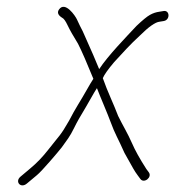

<svg xmlns="http://www.w3.org/2000/svg" viewBox="-20 -506 525 575"><path d="M470.1 -473 457.8 -471C447.6 -469.7 438 -466.5 429.2 -461.5C420.3 -456.6 406.9 -445.6 388.9 -428.5C357.5 -394.8 303.3 -339.3 277 -299C269.6 -317.8 253.2 -355.7 227.7 -412.5C222.6 -422.2 216.5 -434.1 210.2 -448.2C205.8 -458 175.1 -503.7 156.8 -477.7C150.6 -468.9 153.6 -460.7 165.8 -453C170.8 -450.9 176.4 -443.2 182.6 -429.9C188.9 -416.6 199.2 -398.4 213.6 -375.1C225.5 -351.8 240.5 -316.8 259.6 -270C253.9 -261.3 247.4 -250.3 239.9 -237C222.3 -205.4 205.1 -180.5 186.9 -144.7C160.3 -98.2 159.6 -102.7 124.9 -58.1C107.9 -36.2 89.7 -17.3 70.3 -1.3C59.1 7.9 49.4 16.1 41.1 23.3C23.7 38.3 42.2 59.4 60.7 43.5C70.3 35.2 80.3 26.8 90.6 18.5C105 7 153.5 -50.1 164.8 -64.5C178.7 -84.2 189.4 -96.6 202.1 -123.1C209.5 -138.5 221.3 -159.5 237.5 -186C246.7 -201.1 261.7 -229.5 270.3 -242C278.5 -220.2 303 -163.4 311.1 -141C324.5 -104 333.1 -92.6 352.8 -48L378.9 -1.5C382.8 5.5 387.5 12.7 393 20L400.4 30C411.4 44.7 436.6 24.7 425.6 10L418.2 0C398.7 -30.3 384.4 -56.1 375.2 -77.4C362.7 -106.3 347 -131.5 333.9 -158.5C321 -193 301.7 -232.1 287.9 -272C292.3 -282.4 303.6 -298.4 321.9 -320C345.4 -345.6 371.3 -374.4 398.4 -399C425.2 -425.7 445.1 -439.7 458 -441L470.3 -443C490.1 -446.2 488.7 -476 470.1 -473Z"/></svg>

Font: MewTooHand
Style: CondIta
Weight: 400
Designer: Mew Too, Robert Jablonski
Version: Version 0.77